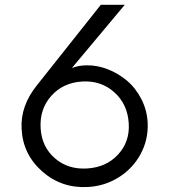

<svg xmlns="http://www.w3.org/2000/svg" viewBox="-20 -770 702 798"><path d="M593.8 -258.8Q596.7 -189 564 -128.9Q531.2 -68.8 472.7 -32.5Q414.1 3.9 343.8 7.3Q234.4 12.7 154.5 -58.3Q74.7 -129.4 69.8 -234.9Q64.5 -330.1 133.8 -416L398.9 -750H498.5L278.8 -487.3Q307.1 -498.5 341.3 -498.5Q384.3 -499 427.7 -482.2Q471.2 -465.3 507.3 -435.1Q543.5 -404.8 567.4 -358.4Q591.3 -312 593.8 -258.8ZM515.1 -257.3Q510.3 -336.9 455.1 -386.5Q399.9 -436 321.3 -431.2Q241.7 -426.3 192.9 -371.3Q144 -316.4 148.9 -236.3Q153.8 -159.2 208.3 -112.1Q262.7 -64.9 342.3 -69.8Q421.9 -74.7 470.9 -127.9Q520 -181.2 515.1 -257.3Z"/></svg>

Font: Now
Style: Regular
Weight: 400
Designer: Alfredo Marco Pradil
Foundry: Alfredo Marco Pradil
Version: Version 1.002;PS 001.002;hotconv 1.0.88;makeotf.lib2.5.64775